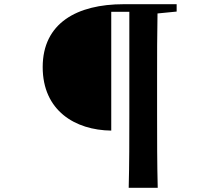

<svg xmlns="http://www.w3.org/2000/svg" viewBox="-20 -763 1040 913"><path d="M592 130H730C727 15 727 -102 727 -219V-394C727 -497 727 -600 729 -699L820 -708V-743H568C346 -743 183 -653 183 -444C183 -237 337 -144 509 -142V-707H595V-218C595 -100 595 17 592 130Z"/></svg>

Font: GenRyuMin2 TW B
Style: Regular
Weight: 700
Version: Version 2.100;PS 2.1;hotconv 16.6.51;makeotf.lib2.5.65220 DE